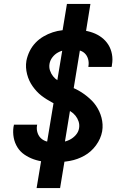

<svg xmlns="http://www.w3.org/2000/svg" viewBox="-20 -858 640 981"><path d="M261 -29Q233 -29 205.5 -32Q178 -35 152.5 -44Q127 -53 105 -68Q83 -83 69 -105.5Q55 -128 50 -155Q45 -182 49 -210Q50 -213 50.5 -215.5Q51 -218 51 -221H170Q170 -220 169.5 -218.5Q169 -217 169 -216Q166 -197 172 -179Q178 -161 191.5 -149.5Q205 -138 223.5 -134Q242 -130 261 -130Q280 -130 299 -132.5Q318 -135 336 -144Q354 -153 367.5 -168.5Q381 -184 384 -203Q387 -221 381.5 -237.5Q376 -254 365.5 -267Q355 -280 340.5 -289Q326 -298 311 -305Q296 -312 280 -318.5Q264 -325 249 -333Q234 -341 219.5 -350Q205 -359 192 -369Q179 -379 167.5 -391.5Q156 -404 146.5 -417.5Q137 -431 130 -446Q123 -461 118.5 -478.5Q114 -496 113 -513Q112 -530 115 -548Q120 -573 131.5 -596.5Q143 -620 161 -639Q179 -658 202 -671.5Q225 -685 249.5 -693Q274 -701 298.5 -703.5Q323 -706 348 -706Q375 -706 402 -703Q429 -700 454 -691Q479 -682 499.5 -666.5Q520 -651 533.5 -629.5Q547 -608 552 -581Q557 -554 552 -527Q552 -524 551.5 -521.5Q551 -519 550 -516H431Q432 -518 432 -519Q432 -520 432 -521Q435 -539 430 -556.5Q425 -574 413 -585.5Q401 -597 383.5 -601Q366 -605 348 -605Q330 -605 311.5 -602Q293 -599 276.5 -590Q260 -581 248 -565.5Q236 -550 233 -532Q230 -514 235.5 -497.5Q241 -481 251.5 -468Q262 -455 276 -446Q290 -437 305.5 -430Q321 -423 337 -416.5Q353 -410 368 -402.5Q383 -395 397 -386Q411 -377 424 -366.5Q437 -356 449 -344Q461 -332 470.5 -318Q480 -304 487 -289Q494 -274 498.5 -257Q503 -240 504 -222.5Q505 -205 502 -187Q495 -149 470.5 -115.5Q446 -82 411 -62.5Q376 -43 337.5 -36Q299 -29 261 -29ZM167 103 200 -95 214 -93 306 -648H351L292 -656L322 -838H442L410 -640L395 -642L304 -87H258L317 -79L287 103Z"/></svg>

Font: Iosevka Curly Extended
Style: Bold Italic
Weight: 700
Width: 7
Italic angle: -9°
Monospace: yes
Designer: Belleve Invis
Foundry: Belleve Invis
Version: Version 11.1.0; ttfautohint (v1.8.3)